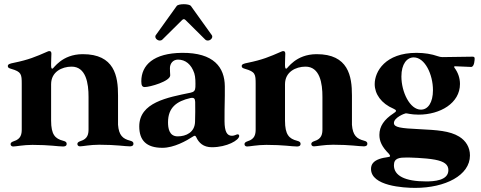

<svg xmlns="http://www.w3.org/2000/svg" viewBox="-20 -701 2327 929"><path d="M44 7.8C56.8 7.8 93 0 137.1 0C219.8 0 261.4 7.8 285.5 7.8C292.6 7.8 302.6 6 302.6 -5C302.6 -12.8 297.9 -16.7 285.5 -19.9C246.8 -29.8 227.3 -49.7 227.3 -117.2V-293.3C227.3 -353.7 279.5 -378.2 326 -378.6C396 -378.9 408.7 -297.9 408.4 -231.5V-76C408.4 -53.6 405.2 -29.1 370 -18.5C358.3 -14.6 354.4 -10.3 354.4 -4.3C354.4 2.8 359.7 7.1 367.2 7.1C380 7.1 416.2 -0.7 460.2 -0.7C543 -0.7 584.5 7.1 608.7 7.1C615.8 7.1 625.7 5.3 625.7 -5.7C625.7 -13.5 621.1 -17.4 608.7 -20.6C574.2 -29.5 555 -46.2 551.1 -97.3V-238.6C551.5 -332.7 533.7 -439.3 380 -438.9C278.1 -438.6 239.3 -368.6 233.7 -368.6C229 -368.6 227.6 -372.2 227.3 -384.9C227.3 -387.1 227.3 -388.8 227.3 -391.3V-406.2V-391.3C227.3 -409.1 228.7 -433.2 228.7 -441.1C228.7 -449.9 225.5 -453.8 218.8 -453.8C215.2 -453.8 213.8 -453.1 208.8 -451C152 -426.1 118.6 -411.9 46.2 -397C28.4 -393.5 17.8 -390.6 17.8 -381.4C17.8 -373.6 23.1 -371.1 34.1 -367.9C83.8 -353.7 85.2 -341.6 85.2 -294.7V-75.3C85.2 -52.9 82 -28.4 46.9 -17.8C35.2 -13.8 31.2 -9.6 31.2 -3.6C31.2 3.6 36.6 7.8 44 7.8Z M766 14.2C821.4 14.2 880.7 -18.8 915.1 -41.2C918 -43 919.7 -44 922.2 -44C925.1 -44 927.6 -41.5 929.3 -37.6C942.1 -9.6 964.1 11.4 1005.3 11.4C1077.8 11.4 1137.4 -22.7 1137.4 -43.3C1137.4 -47.6 1134.9 -51.1 1129.6 -51.1C1124.6 -51.1 1114.7 -44 1102.6 -44C1077.8 -44 1066.8 -64.6 1066.4 -114.3C1066.1 -206 1068.5 -210.2 1067.8 -283.4C1067.1 -375 1014.6 -446.7 860.4 -445.3C723.4 -443.9 663.7 -386.4 663.7 -307.5C663.7 -286.6 668.7 -279.8 680.8 -279.8C704.9 -279.8 803.6 -307.5 803.6 -336.6C803.3 -344.8 801.8 -361.9 802.2 -371.4C802.2 -392.8 816.4 -412.6 841.3 -412.6C876.8 -412.6 905.5 -390.3 920.1 -346.6C926.1 -328.5 926.1 -300.1 925.4 -279.8C924.7 -262.8 918.7 -256 902 -252.5C789.8 -229.4 653.8 -205.3 653.8 -89.5C653.8 -22 687.9 14.2 766 14.2ZM734 -531.2C723 -516 750.4 -494.7 766 -509.9L861.5 -604.4C867.5 -609.7 871.8 -609.7 877.8 -604L972.7 -509.9C988.3 -494.7 1015.6 -516 1004.6 -531.2L903.8 -671.9C895.6 -683.6 843 -683.6 834.9 -671.9ZM793 -109.4C793 -180.4 834.5 -211.3 901.3 -226.6C918 -229.8 923.7 -225.1 924.4 -208.1C925.1 -175.8 924.7 -143.1 923.7 -110.8C921.9 -61.1 881 -41.2 839.8 -41.2C797.9 -41.2 793 -81.7 793 -109.4Z M1175.8 7.8C1188.6 7.8 1224.8 0 1268.8 0C1351.6 0 1393.1 7.8 1417.3 7.8C1424.4 7.8 1434.3 6 1434.3 -5C1434.3 -12.8 1429.7 -16.7 1417.3 -19.9C1378.6 -29.8 1359 -49.7 1359 -117.2V-293.3C1359 -353.7 1411.2 -378.2 1457.7 -378.6C1527.7 -378.9 1540.5 -297.9 1540.1 -231.5V-76C1540.1 -53.6 1536.9 -29.1 1501.8 -18.5C1490.1 -14.6 1486.2 -10.3 1486.2 -4.3C1486.2 2.8 1491.5 7.1 1498.9 7.1C1511.7 7.1 1547.9 -0.7 1592 -0.7C1674.7 -0.7 1716.3 7.1 1740.4 7.1C1747.5 7.1 1757.5 5.3 1757.5 -5.7C1757.5 -13.5 1752.8 -17.4 1740.4 -20.6C1706 -29.5 1686.8 -46.2 1682.9 -97.3V-238.6C1683.2 -332.7 1665.5 -439.3 1511.7 -438.9C1409.8 -438.6 1371.1 -368.6 1365.4 -368.6C1360.8 -368.6 1359.4 -372.2 1359 -384.9C1359 -387.1 1359 -388.8 1359 -391.3V-406.2V-391.3C1359 -409.1 1360.4 -433.2 1360.4 -441.1C1360.4 -449.9 1357.2 -453.8 1350.5 -453.8C1346.9 -453.8 1345.5 -453.1 1340.6 -451C1283.7 -426.1 1250.4 -411.9 1177.9 -397C1160.2 -393.5 1149.5 -390.6 1149.5 -381.4C1149.5 -373.6 1154.8 -371.1 1165.8 -367.9C1215.6 -353.7 1217 -341.6 1217 -294.7V-75.3C1217 -52.9 1213.8 -28.4 1178.6 -17.8C1166.9 -13.8 1163 -9.6 1163 -3.6C1163 3.6 1168.3 7.8 1175.8 7.8Z M1989 208.1C2133.9 208.1 2253.9 147.7 2253.9 51.1C2253.9 11.4 2234 -19.9 2202.1 -39.8C2155.9 -68.2 2094.1 -71.7 2009.6 -76C1918.7 -80.3 1886 -84.5 1886 -105.8C1886 -132.1 1937.1 -152 1943.5 -152.7C1948.5 -153.4 1968.4 -146.3 2005.3 -146.3C2109.7 -146.3 2205.6 -201.7 2205.6 -294.7C2205.6 -323.9 2195.7 -350.5 2180 -371.8C2175.1 -378.6 2176.1 -380.3 2184.3 -380.3C2228.3 -378.9 2256.4 -377.1 2259.6 -377.1C2275.9 -377.1 2276.6 -414.1 2276.6 -417.6C2276.6 -423.3 2274.5 -426.8 2266.7 -426.8C2258.5 -426.8 2248.2 -426.8 2120.4 -424.7C2112.2 -425.1 2106.2 -426.1 2098.4 -429C2068.2 -439.6 2033.4 -445.3 1995.4 -445.3C1844.1 -445.3 1793 -355.1 1793 -294C1793 -246.4 1824.2 -200.3 1884.6 -174.7C1892.4 -171.2 1896 -168.3 1896 -164.8C1896 -160.5 1891.7 -157.7 1883.2 -152C1839.1 -122.9 1815.7 -90.2 1815.7 -48.3C1815.7 -17.8 1827.8 9.2 1861.2 42.6C1863.3 44.7 1867.5 51.1 1867.5 54C1867.5 61.1 1844.1 58.2 1815.7 68.2C1785.9 78.8 1775.2 95.2 1775.2 116.5C1775.2 198.9 1932.2 208.1 1989 208.1ZM1886 98.7C1886 63.2 1913 61.1 1949.9 61.1C1957 61.1 2036.6 62.5 2084.9 71.7C2129.6 80.3 2149.5 95.2 2149.5 122.2C2149.5 173.3 2078.5 176.8 2041.5 176.8C1939.3 176.8 1886 149.1 1886 98.7ZM1922.2 -331C1922.2 -392 1949.2 -423.3 1981.9 -423.3C2035.9 -423.3 2074.9 -340.9 2074.9 -264.9C2074.9 -204.5 2050.8 -170.5 2016.7 -170.5C1962.7 -170.5 1922.2 -256.4 1922.2 -331Z"/></svg>

Font: Margiela Serif
Style: Bold
Weight: 700
Designer: Andreas Faust, Stefan Endress
Version: Version 1.002;FEAKit 1.0